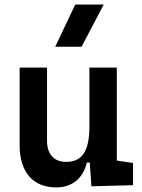

<svg xmlns="http://www.w3.org/2000/svg" viewBox="-20 -815 626 845"><path d="M227.5 9.8C296.4 9.8 345.7 -29.3 362.3 -99.6H375L382.3 4.9L565.4 0V-97.7L494.1 -108.4V-517.6H373.5V-258.8C373.5 -146 338.9 -102.5 271.5 -102.5C218.3 -102.5 187 -135.7 187 -195.3V-517.6H66.4V-175.8C66.4 -57.6 125 9.8 227.5 9.8ZM223.1 -609.4H338.9L436.5 -794.9H311Z"/></svg>

Font: Cascadia Code PL SemiBold
Style: Regular
Weight: 600
Monospace: yes
Designer: Aaron Bell
Foundry: Saja Typeworks
Version: Version 2404.023